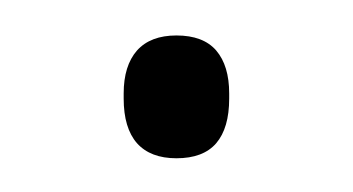

<svg xmlns="http://www.w3.org/2000/svg" viewBox="-20 -322 204 111"><path d="M82 -230.5Q67 -230.5 59.2 -239.2Q51.5 -248 51.5 -265V-268Q51.5 -284 59.2 -292.8Q67 -301.5 82 -301.5Q97.5 -301.5 105 -292.8Q112.5 -284 112.5 -268V-265Q112.5 -248 105 -239.2Q97.5 -230.5 82 -230.5Z"/></svg>

Font: Anek Gujarati Medium ExtraLight
Style: Regular
Weight: 250
Version: Version 1.003